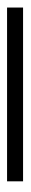

<svg xmlns="http://www.w3.org/2000/svg" viewBox="202 -132 84 527"><g transform="rotate(-90 243.5 132.0)"><path d="M486.8 109.9V153.8H9.8V109.9Z"/></g></svg>

Font: Linear Smooth
Style: Regular
Weight: 400
Designer: Philipp H. Poll, Flanker
Foundry: Philipp H. Poll, reworked by Flanker
Version: Version 1.061 | FøM Fix